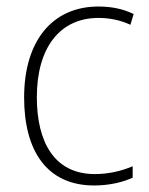

<svg xmlns="http://www.w3.org/2000/svg" viewBox="-20 -559 457 589"><path d="M269 10C315 10 357 0 387 -14V-49C352 -34 312 -25 271 -25C146 -25 93 -124 93 -261C93 -413 164 -504 282 -504C314 -504 348 -498 380 -483L390 -516C359 -531 324 -539 282 -539C141 -539 54 -434 54 -260C54 -96 124 10 269 10Z"/></svg>

Font: Noto Sans Malayalam SemiCondensed ExtraLight
Style: Regular
Weight: 200
Width: 4
Designer: Jelle Bosma - Monotype Design Team
Foundry: Monotype Imaging Inc.
Version: Version 2.104